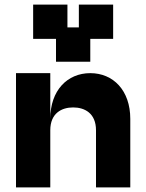

<svg xmlns="http://www.w3.org/2000/svg" viewBox="-20 -820 640 840"><path d="M375 -500C275 -500 200 -425 200 -300V-500H50V0H200V-250C200 -325 250 -350 300 -350C350 -350 400 -325 400 -250V0H550V-300C550 -425 475 -500 375 -500ZM125 -650H225V-550H375V-650H475V-800H325V-700H275V-800H125Z"/></svg>

Font: LS-VG5000 Bold
Style: Regular
Weight: 400
Designer: Justin Bihan, 2021
Foundry: Justin Bihan, 2021
Version: Version 1.000;Glyphs 3.1.2 (3151)